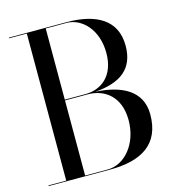

<svg xmlns="http://www.w3.org/2000/svg" viewBox="-111 -844 854 937"><g transform="rotate(-15 316.0 -375.0)"><path d="M329.5 0C490.5 0 589 -60 589 -210C589 -331.5 486 -379.5 358 -385.5C488.5 -395.5 559.5 -448.5 559.5 -565C559.5 -695 460.5 -750 309.5 -750H19.5V-746.5H109V-3.5H19.5V0ZM309.5 -746.5C385.5 -746.5 459.5 -674 459.5 -555C459.5 -436 385.5 -387 309.5 -387H204.5V-746.5ZM319 -383C405 -383 479.5 -329 479.5 -210C479.5 -91 405 -3.5 319 -3.5H204.5V-383Z"/></g></svg>

Font: Bodoni* 48pt
Style: Regular
Weight: 400
Version: Version 2.3